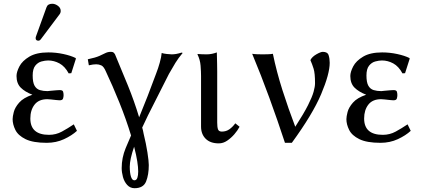

<svg xmlns="http://www.w3.org/2000/svg" viewBox="-20 -741 2221 1010"><path d="M233.4 -422.9Q217.3 -422.9 198.2 -417.7Q179.2 -412.6 165.5 -395.5Q151.9 -378.4 151.9 -343.8Q151.9 -307.6 161.9 -290Q171.9 -272.5 189.7 -267.1Q207.5 -261.7 230 -261.7Q231 -261.7 245.8 -263.4Q260.7 -265.1 276.6 -266.1Q292.5 -267.1 294.4 -267.1Q309.6 -267.1 312 -258.5Q314.5 -250 314.5 -240.7Q314.5 -231 311.5 -222.2Q308.6 -213.4 293.5 -213.4Q289.6 -213.4 275.6 -214.8Q261.7 -216.3 248 -217.8Q234.4 -219.2 229 -219.2Q184.1 -219.2 161.9 -190.7Q139.6 -162.1 139.6 -117.7Q139.6 -31.7 237.8 -31.7Q274.4 -31.7 305.7 -48.8Q336.9 -65.9 368.2 -86.9L384.8 -52.7Q358.4 -28.3 316.9 -9Q275.4 10.3 225.6 10.3Q153.8 10.3 114.5 -9Q75.2 -28.3 60.8 -57.6Q46.4 -86.9 46.4 -114.3Q46.4 -127.4 52.5 -151.6Q58.6 -175.8 80.8 -201.2Q103 -226.6 150.4 -242.7Q111.3 -257.8 89.1 -280Q66.9 -302.2 66.9 -341.3Q66.9 -362.3 82 -391.6Q97.2 -420.9 134.5 -443.1Q171.9 -465.3 234.4 -465.3Q274.4 -465.3 313.7 -456.8Q353 -448.2 377.4 -436L379.4 -432.6L355 -356L341.3 -355Q321.3 -392.1 292.7 -407.5Q264.2 -422.9 233.4 -422.9ZM254.9 -721.2Q270 -721.2 284.7 -710.4Q299.3 -699.7 299.3 -683.6Q299.3 -672.9 292.5 -664.6L195.3 -535.2Q189 -526.9 182.1 -526.9Q167.5 -526.9 167.5 -540.5Q167.5 -544.9 169.9 -551.3L224.6 -702.6Q231 -721.2 254.9 -721.2Z M620.1 143.1Q620.1 88.9 641.1 38.1L669.4 -28.3Q644 -112.3 607.7 -202.4Q571.3 -292.5 537.1 -364.7Q525.9 -391.1 512.9 -397Q500 -402.8 486.3 -402.8Q477.5 -402.8 469.2 -401.6Q460.9 -400.4 447.3 -397.5L441.9 -429.2Q483.4 -438 503.2 -447Q522.9 -456.1 535.4 -462.2Q547.9 -468.3 563.5 -468.3Q573.2 -468.3 577.4 -464.6Q581.5 -460.9 585 -455.1Q619.1 -374 652.8 -291.3Q686.5 -208.5 711.9 -124Q733.4 -175.8 756.6 -235.6Q779.8 -295.4 801.3 -354Q812 -381.3 820.3 -411.1Q828.6 -440.9 830.6 -462.4Q839.4 -459 857.7 -457Q876 -455.1 882.8 -455.1Q894 -455.1 905.8 -457Q917.5 -459 935.5 -464.4L940.9 -462.4Q918.5 -436 902.8 -410.4Q887.2 -384.8 868.7 -352.1L758.8 -134.8Q742.7 -102.1 728 -69.8Q730 -62.5 732.2 -54.4Q734.4 -46.4 735.4 -38.1Q748.5 15.1 755.6 61Q762.7 106.9 762.7 127.4Q762.7 178.2 748.5 213.6Q734.4 249 687.5 249Q664.6 249 648.9 231.7Q633.3 214.4 626.7 189.7Q620.1 165 620.1 143.1ZM685.5 30.8Q662.6 98.1 662.6 135.7Q662.6 167.5 668.7 187.5Q674.8 207.5 686.5 207.5Q698.2 207.5 702.6 194.3Q707 181.2 707 161.1Q707 139.6 702.1 107.9Q697.3 76.2 685.5 30.8Z M1037.6 -341.3Q1037.6 -363.3 1035.2 -395.3Q1032.7 -427.2 1018.6 -455.1L1020.5 -457Q1026.4 -456.1 1042.2 -455.6Q1058.1 -455.1 1067.4 -455.1Q1082 -455.1 1095.5 -458Q1108.9 -460.9 1120.6 -465.3Q1120.6 -465.3 1121.1 -446.8Q1121.6 -428.2 1122.1 -404.3Q1122.6 -380.4 1122.6 -363.3V-96.2Q1122.6 -72.8 1126.7 -60.8Q1130.9 -48.8 1147 -48.8Q1169.4 -48.8 1186.5 -60.8Q1203.6 -72.8 1217.8 -92.3L1240.2 -74.2Q1230 -54.7 1212.9 -34.9Q1195.8 -15.1 1175 -1Q1154.3 13.2 1130.9 13.2Q1086.4 13.2 1062 -11Q1037.6 -35.2 1037.6 -75.2Z M1533.2 -74.2Q1578.6 -144.5 1600.3 -187.7Q1622.1 -231 1629.6 -258.1Q1637.2 -285.2 1637.2 -303.2Q1637.2 -356 1629.6 -379.9Q1622.1 -403.8 1612.8 -424.8Q1621.1 -441.9 1644 -455.1Q1667 -468.3 1678.2 -468.3Q1703.1 -468.3 1708.7 -450.4Q1714.4 -432.6 1714.4 -410.6Q1714.4 -352.1 1669.4 -245.8Q1624.5 -139.6 1515.1 10.3H1479Q1440.9 -106 1397 -226.3Q1353 -346.7 1306.6 -458Q1318.8 -456.1 1334.5 -455.6Q1350.1 -455.1 1362.3 -455.1Q1374.5 -455.1 1389.6 -455.6Q1404.8 -456.1 1415.5 -458Q1434.6 -364.7 1465.8 -266.8Q1497.1 -168.9 1533.2 -74.2Z M1989.3 -422.9Q1973.1 -422.9 1954.1 -417.7Q1935.1 -412.6 1921.4 -395.5Q1907.7 -378.4 1907.7 -343.8Q1907.7 -307.6 1917.7 -290Q1927.7 -272.5 1945.6 -267.1Q1963.4 -261.7 1985.8 -261.7Q1986.8 -261.7 2001.7 -263.4Q2016.6 -265.1 2032.5 -266.1Q2048.3 -267.1 2050.3 -267.1Q2065.4 -267.1 2067.9 -258.5Q2070.3 -250 2070.3 -240.7Q2070.3 -231 2067.4 -222.2Q2064.5 -213.4 2049.3 -213.4Q2045.4 -213.4 2031.5 -214.8Q2017.6 -216.3 2003.9 -217.8Q1990.2 -219.2 1984.9 -219.2Q1939.9 -219.2 1917.7 -190.7Q1895.5 -162.1 1895.5 -117.7Q1895.5 -31.7 1993.7 -31.7Q2030.3 -31.7 2061.5 -48.8Q2092.8 -65.9 2124 -86.9L2140.6 -52.7Q2114.3 -28.3 2072.8 -9Q2031.2 10.3 1981.4 10.3Q1909.7 10.3 1870.4 -9Q1831.1 -28.3 1816.7 -57.6Q1802.2 -86.9 1802.2 -114.3Q1802.2 -127.4 1808.3 -151.6Q1814.5 -175.8 1836.7 -201.2Q1858.9 -226.6 1906.2 -242.7Q1867.2 -257.8 1845 -280Q1822.8 -302.2 1822.8 -341.3Q1822.8 -362.3 1837.9 -391.6Q1853 -420.9 1890.4 -443.1Q1927.7 -465.3 1990.2 -465.3Q2030.3 -465.3 2069.6 -456.8Q2108.9 -448.2 2133.3 -436L2135.3 -432.6L2110.8 -356L2097.2 -355Q2077.1 -392.1 2048.6 -407.5Q2020 -422.9 1989.3 -422.9Z"/></svg>

Font: Kurinto Seri
Style: Regular
Weight: 400
Designer: Kurinto was developed by Clint Goss from a range of fonts that are compatible with the SIL Open Font License Version 1.1
Foundry: Clinton F. Goss
Version: Version 2.196; July 25, 2020